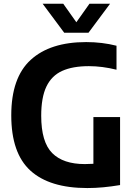

<svg xmlns="http://www.w3.org/2000/svg" viewBox="-20 -968 700 997"><path d="M433.5 8.5Q237.5 8.5 138 -82Q38.5 -172.5 38.5 -369Q38.5 -565 139.5 -657.2Q240.5 -749.5 427.5 -749.5Q510.5 -749.5 585 -730.5V-606Q511 -624.5 441.5 -624.5Q357.5 -624.5 302.8 -599.8Q248 -575 221 -518.5Q194 -462 194 -367Q194 -230.5 251 -173.2Q308 -116 420.5 -116Q442.5 -116 465 -117.5V-360H603.5V-7Q559 0.5 516.8 4.5Q474.5 8.5 433.5 8.5ZM313.5 -798 201.5 -948.5H308.5L376.5 -852.5L444.5 -948.5H551.5L439.5 -798Z"/></svg>

Font: Encode Sans Semi Condensed
Style: Bold
Weight: 700
Width: 4
Designer: Multiple Designers
Foundry: Impallari Type
Version: Version 3.000; ttfautohint (v1.8.3) -l 8 -r 50 -G 200 -x 14 